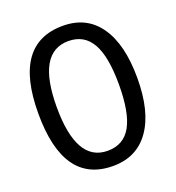

<svg xmlns="http://www.w3.org/2000/svg" viewBox="-133 -831 866 947"><g transform="rotate(-20 300.0 -357.5)"><path d="M300.8 9.8Q41 9.8 41 -358.9Q41 -725.1 301.8 -725.1Q426.8 -725.1 493.4 -629.6Q560.1 -534.2 560.1 -357.9Q560.1 -181.6 492.7 -85.9Q425.3 9.8 300.8 9.8ZM300.8 -69.8Q385.3 -69.8 424.6 -140.6Q463.9 -211.4 463.9 -357.9Q463.9 -505.9 424.1 -575.4Q384.3 -645 301.8 -645Q137.2 -645 137.2 -357.9Q137.2 -69.8 300.8 -69.8Z"/></g></svg>

Font: WenQuanYi Micro Hei Mono
Style: Regular
Weight: 400
Foundry: Ascender Corporation
Version: Version 0.2.0-beta